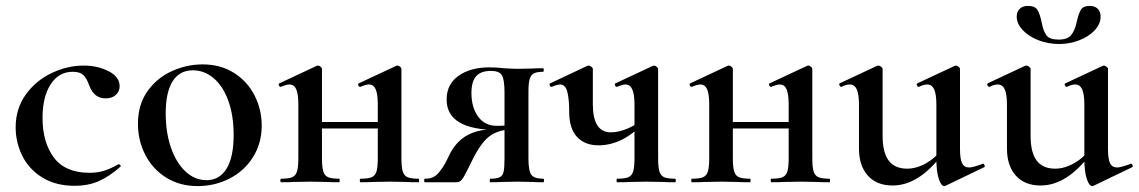

<svg xmlns="http://www.w3.org/2000/svg" viewBox="-20 -617 3855 650"><path d="M33 -186Q33 -249 67 -296.5Q101 -344 154.5 -369.5Q208 -395 263 -395Q310 -395 347.5 -376Q385 -357 385 -325Q385 -308 372.5 -296Q360 -284 337 -284Q298 -284 282 -328Q273 -353 261.5 -363.5Q250 -374 226 -374Q179 -374 151.5 -331.5Q124 -289 124 -218Q124 -135 162.5 -83.5Q201 -32 283 -32Q310 -32 332.5 -39Q355 -46 381 -61H382Q385 -61 387.5 -58Q390 -55 388 -53Q351 -20 315 -4Q279 12 233 12Q168 12 122.5 -16.5Q77 -45 55 -90.5Q33 -136 33 -186Z M447 -198Q447 -263 479.5 -308.5Q512 -354 562.5 -376.5Q613 -399 666 -399Q727 -399 772.5 -370Q818 -341 842 -293.5Q866 -246 866 -192Q866 -132 836.5 -85Q807 -38 757 -12.5Q707 13 649 13Q589 13 543 -15.5Q497 -44 472 -92.5Q447 -141 447 -198ZM771 -160Q771 -227 752.5 -277Q734 -327 702.5 -353Q671 -379 633 -379Q588 -379 564.5 -342Q541 -305 541 -233Q541 -168 559 -116.5Q577 -65 608.5 -36Q640 -7 679 -7Q723 -7 747 -46Q771 -85 771 -160Z M1201 -12Q1226 -12 1238 -17Q1250 -22 1254.5 -36.5Q1259 -51 1259 -81V-263Q1259 -298 1252 -314.5Q1245 -331 1229 -331Q1219 -331 1200 -323H1199Q1195 -323 1193 -328.5Q1191 -334 1195 -335L1321 -394Q1323 -395 1326 -395Q1330 -395 1334.5 -391Q1339 -387 1339 -384V-81Q1339 -51 1343.5 -36.5Q1348 -22 1360 -17Q1372 -12 1397 -12Q1399 -12 1399 -6Q1399 0 1397 0Q1370 0 1354 -1L1301 -2L1243 -1Q1228 0 1201 0Q1198 0 1198 -6Q1198 -12 1201 -12ZM932 -12Q957 -12 969 -17Q981 -22 985.5 -36.5Q990 -51 990 -81V-263Q990 -298 983 -314.5Q976 -331 960 -331Q950 -331 931 -323H930Q926 -323 924 -328.5Q922 -334 926 -335L1052 -394Q1054 -395 1057 -395Q1061 -395 1065.5 -391Q1070 -387 1070 -384V-81Q1070 -51 1074.5 -36.5Q1079 -22 1091 -17Q1103 -12 1128 -12Q1130 -12 1130 -6Q1130 0 1128 0Q1101 0 1085 -1L1032 -2L975 -1Q960 0 932 0Q929 0 929 -6Q929 -12 932 -12ZM1029 -204H1298V-182H1029Z M1819 0Q1796 0 1783 -1L1733 -2L1678 -1Q1665 0 1640 0Q1638 0 1638 -6Q1638 -12 1640 -12Q1662 -12 1672 -17Q1682 -22 1685 -36Q1688 -50 1688 -81V-181L1717 -179Q1673 -179 1642.5 -159.5Q1612 -140 1582 -81L1566 -49Q1552 -20 1544.5 -10Q1537 0 1525 0H1418Q1416 0 1416 -6Q1416 -12 1418 -12Q1447 -11 1464 -31Q1481 -51 1491 -71.5Q1501 -92 1504 -98Q1527 -141 1564.5 -160.5Q1602 -180 1658 -180L1665 -177Q1492 -177 1492 -280Q1492 -332 1532.5 -360.5Q1573 -389 1637 -389Q1661 -389 1686 -386Q1718 -384 1733 -384L1782 -385Q1795 -386 1818 -386Q1821 -386 1821 -380Q1821 -374 1818 -374Q1798 -374 1787.5 -368.5Q1777 -363 1773 -349Q1769 -335 1769 -305V-81Q1769 -38 1779 -25Q1789 -12 1819 -12Q1822 -12 1822 -6Q1822 0 1819 0ZM1662 -191Q1697 -191 1720 -196L1688 -186V-303Q1688 -348 1679 -362.5Q1670 -377 1642 -377Q1608 -377 1592 -359Q1576 -341 1576 -302Q1576 -254 1598.5 -222.5Q1621 -191 1662 -191Z M1907 -238Q1907 -282 1900.5 -306.5Q1894 -331 1876 -331Q1867 -331 1848 -323H1847Q1843 -323 1841 -328.5Q1839 -334 1843 -335L1968 -394L1973 -395Q1977 -395 1982 -391Q1987 -387 1987 -384V-264Q1987 -169 2048 -169Q2074 -169 2104 -181.5Q2134 -194 2154 -213L2159 -201Q2088 -125 2006 -125Q1960 -125 1933.5 -153.5Q1907 -182 1907 -238ZM2070 -12Q2095 -12 2107 -17Q2119 -22 2123.5 -36.5Q2128 -51 2128 -81V-263Q2128 -298 2120.5 -314.5Q2113 -331 2097 -331Q2088 -331 2069 -323H2068Q2064 -323 2062 -328.5Q2060 -334 2064 -335L2190 -394L2194 -395Q2198 -395 2203 -391Q2208 -387 2208 -384V-81Q2208 -51 2212.5 -36.5Q2217 -22 2228.5 -17Q2240 -12 2265 -12Q2268 -12 2268 -6Q2268 0 2265 0Q2238 0 2223 -1L2169 -2L2113 -1Q2097 0 2070 0Q2067 0 2067 -6Q2067 -12 2070 -12Z M2592 -12Q2617 -12 2629 -17Q2641 -22 2645.5 -36.5Q2650 -51 2650 -81V-263Q2650 -298 2643 -314.5Q2636 -331 2620 -331Q2610 -331 2591 -323H2590Q2586 -323 2584 -328.5Q2582 -334 2586 -335L2712 -394Q2714 -395 2717 -395Q2721 -395 2725.5 -391Q2730 -387 2730 -384V-81Q2730 -51 2734.5 -36.5Q2739 -22 2751 -17Q2763 -12 2788 -12Q2790 -12 2790 -6Q2790 0 2788 0Q2761 0 2745 -1L2692 -2L2634 -1Q2619 0 2592 0Q2589 0 2589 -6Q2589 -12 2592 -12ZM2323 -12Q2348 -12 2360 -17Q2372 -22 2376.5 -36.5Q2381 -51 2381 -81V-263Q2381 -298 2374 -314.5Q2367 -331 2351 -331Q2341 -331 2322 -323H2321Q2317 -323 2315 -328.5Q2313 -334 2317 -335L2443 -394Q2445 -395 2448 -395Q2452 -395 2456.5 -391Q2461 -387 2461 -384V-81Q2461 -51 2465.5 -36.5Q2470 -22 2482 -17Q2494 -12 2519 -12Q2521 -12 2521 -6Q2521 0 2519 0Q2492 0 2476 -1L2423 -2L2366 -1Q2351 0 2323 0Q2320 0 2320 -6Q2320 -12 2323 -12ZM2420 -204H2689V-182H2420Z M2888 -114V-263Q2888 -298 2880.5 -314.5Q2873 -331 2857 -331Q2844 -331 2829 -323H2828Q2824 -323 2822 -328Q2820 -333 2823 -335L2949 -394L2954 -395Q2958 -395 2963 -391Q2968 -387 2968 -384V-157Q2968 -101 2988.5 -73.5Q3009 -46 3051 -46Q3083 -46 3115.5 -64.5Q3148 -83 3169 -113L3175 -101Q3093 11 3002 11Q2948 11 2918 -22.5Q2888 -56 2888 -114ZM3261 -50Q3273 -50 3306 -62L3308 -63Q3311 -63 3313 -58Q3315 -53 3312 -51L3181 12L3177 13Q3166 13 3158 -12Q3150 -37 3150 -79V-263Q3150 -298 3142.5 -314.5Q3135 -331 3119 -331Q3107 -331 3091 -323H3090Q3086 -323 3084 -328.5Q3082 -334 3086 -335L3212 -394L3216 -395Q3220 -395 3225 -391Q3230 -387 3230 -384V-113Q3230 -79 3237 -64.5Q3244 -50 3261 -50Z M3389 -114V-263Q3389 -298 3381.5 -314.5Q3374 -331 3358 -331Q3345 -331 3330 -323H3329Q3325 -323 3323 -328Q3321 -333 3324 -335L3450 -394L3455 -395Q3459 -395 3464 -391Q3469 -387 3469 -384V-157Q3469 -101 3489.5 -73.5Q3510 -46 3552 -46Q3584 -46 3616.5 -64.5Q3649 -83 3670 -113L3676 -101Q3594 11 3503 11Q3449 11 3419 -22.5Q3389 -56 3389 -114ZM3762 -50Q3774 -50 3807 -62L3809 -63Q3812 -63 3814 -58Q3816 -53 3813 -51L3682 12L3678 13Q3667 13 3659 -12Q3651 -37 3651 -79V-263Q3651 -298 3643.5 -314.5Q3636 -331 3620 -331Q3608 -331 3592 -323H3591Q3587 -323 3585 -328.5Q3583 -334 3587 -335L3713 -394L3717 -395Q3721 -395 3726 -391Q3731 -387 3731 -384V-113Q3731 -79 3738 -64.5Q3745 -50 3762 -50ZM3625 -542Q3631 -570 3639 -583.5Q3647 -597 3669 -597Q3687 -597 3696.5 -587Q3706 -577 3706 -561Q3706 -536 3686 -514.5Q3666 -493 3633.5 -480.5Q3601 -468 3565 -468Q3528 -468 3495 -481Q3462 -494 3442 -515.5Q3422 -537 3422 -561Q3422 -577 3432 -587Q3442 -597 3460 -597Q3484 -597 3492.5 -583Q3501 -569 3507 -539Q3512 -512 3522.5 -497.5Q3533 -483 3564 -483Q3594 -483 3606.5 -498.5Q3619 -514 3625 -542Z"/></svg>

Font: Cormorant Infant SemiBold
Style: Regular
Weight: 600
Designer: Christian Thalmann (Catharsis Fonts)
Foundry: Catharsis Fonts
Version: Version 4.000